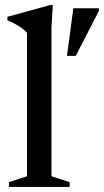

<svg xmlns="http://www.w3.org/2000/svg" viewBox="-20 -734 408 754"><path d="M182 -42 253.5 -18.5V0H15V-18.5L86 -42V-605Q79 -613.5 68.5 -621.5Q58 -629.5 43.2 -637.8Q28.5 -646 9 -654.5V-668L176.5 -714H187.5L182 -625.5ZM243 -514.5 268 -701.5H368.5V-691.5L277.5 -514.5Z"/></svg>

Font: Newsreader 24pt Medium
Style: Regular
Weight: 500
Designer: Hugues Gentile
Foundry: Production Type
Version: Version 1.003